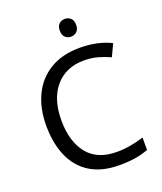

<svg xmlns="http://www.w3.org/2000/svg" viewBox="-165 -1021 962 1137"><g transform="rotate(-20 316.0 -452.5)"><path d="M403 -645Q288 -645 222 -568Q156 -491 156 -357Q156 -224 217.5 -146.5Q279 -69 402 -69Q449 -69 491 -77Q533 -85 573 -97V-19Q533 -4 490.5 3Q448 10 389 10Q280 10 207 -35Q134 -80 97.5 -163Q61 -246 61 -358Q61 -466 100.5 -548.5Q140 -631 217 -677.5Q294 -724 404 -724Q517 -724 601 -682L565 -606Q532 -621 491.5 -633Q451 -645 403 -645ZM381 -915Q401 -915 416.5 -901.5Q432 -888 432 -859Q432 -831 416.5 -817Q401 -803 381 -803Q359 -803 344 -817Q329 -831 329 -859Q329 -888 344 -901.5Q359 -915 381 -915Z"/></g></svg>

Font: Noto Sans Old North Arabian
Style: Regular
Weight: 400
Designer: Monotype Design Team
Foundry: Monotype Imaging Inc.
Version: Version 2.001; ttfautohint (v1.8.4.7-5d5b)